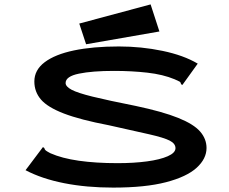

<svg xmlns="http://www.w3.org/2000/svg" viewBox="-20 -842 1040 872"><path d="M494 10Q373 10 271.5 -10Q170 -30 96 -69L169 -166L175 -174L181 -170Q183 -162 188.5 -158Q194 -154 209 -146Q261 -123 338 -112Q415 -101 514 -101Q588 -101 647.5 -109Q707 -117 742 -132.5Q777 -148 777 -169Q777 -190 750.5 -203.5Q724 -217 658 -232Q592 -247 475 -273Q344 -298 270 -326.5Q196 -355 166 -390Q136 -425 136 -472Q136 -524 183 -559.5Q230 -595 316 -613Q402 -631 520 -631Q622 -631 718 -611Q814 -591 878 -553L814 -464L808 -456L802 -460Q801 -469 794.5 -472Q788 -475 773 -482Q720 -504 649 -512Q578 -520 498 -520Q399 -520 338.5 -507.5Q278 -495 278 -465Q278 -449 305 -434.5Q332 -420 401 -403Q470 -386 596 -361Q719 -335 789.5 -306.5Q860 -278 889 -244.5Q918 -211 918 -170Q918 -121 873 -80Q828 -39 734 -14.5Q640 10 494 10ZM371 -641 340 -735 664 -822 704 -699Z"/></svg>

Font: Inconsolata UltraExpanded ExtraBold
Style: Regular
Weight: 800
Width: 9
Monospace: yes
Designer: Raph Levien, Cyreal, Brenton Simpson
Foundry: Raph Levien, Cyreal, Google
Version: Version 3.001; ttfautohint (v1.8.2.53-6de2)